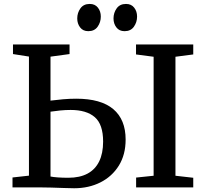

<svg xmlns="http://www.w3.org/2000/svg" viewBox="-20 -974 1070 998"><path d="M365.5 4.5Q344 4.5 312 3.2Q280 2 246.5 1Q213 0 184.5 0H45V-51.5L130.5 -61V-680L47.5 -693V-743H341.5V-693L242.5 -679.5V-451Q273.5 -455 307.8 -458Q342 -461 376 -461Q504.5 -461 568.8 -406.8Q633 -352.5 633 -248.5Q633 -170 597.8 -113.2Q562.5 -56.5 502 -26Q441.5 4.5 365.5 4.5ZM335 -50Q394.5 -50 434.8 -71.5Q475 -93 495.5 -135Q516 -177 516 -238Q516 -327.5 472.8 -365Q429.5 -402.5 347 -402.5Q320 -402.5 293 -399.8Q266 -397 242.5 -393.5V-56.5Q256.5 -53.5 280.8 -51.8Q305 -50 335 -50ZM778.5 -60.5V-679L687 -691V-743H984.5V-691L892 -679V-60.5L984.5 -50V0H687.5V-51ZM438.5 -812Q411.5 -812 396.5 -831.5Q381.5 -851 381.5 -878Q381.5 -907.5 398 -930.5Q414.5 -953.5 446 -953.5H447Q474 -953.5 489 -934.2Q504 -915 504 -888Q504 -858.5 487.5 -835.2Q471 -812 439.5 -812ZM627 -812Q600 -812 585 -831.5Q570 -851 570 -878Q570 -907.5 586.5 -930.5Q603 -953.5 634.5 -953.5H635.5Q662.5 -953.5 677.5 -934.2Q692.5 -915 692.5 -888Q692.5 -858.5 676 -835.2Q659.5 -812 628 -812Z"/></svg>

Font: Merriweather Medium
Style: Regular
Weight: 500
Version: Version 2.100